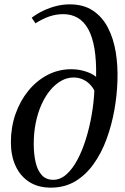

<svg xmlns="http://www.w3.org/2000/svg" viewBox="-20 -851 574 882"><path d="M213.5 11Q155 11 114 -15.5Q73 -42 51.5 -89Q30 -136 30 -197.5Q30 -266 51 -326.5Q72 -387 109.8 -433.5Q147.5 -480 198 -506.5Q248.5 -533 307.5 -533Q341 -533 372 -523.2Q403 -513.5 421.5 -498Q423 -573.5 413.8 -628.2Q404.5 -683 385 -717.8Q365.5 -752.5 336.8 -769.2Q308 -786 270.5 -786Q238.5 -786 207.8 -775.8Q177 -765.5 143 -744L125.5 -769.5Q150.5 -788.5 179.8 -802.2Q209 -816 239.2 -823.5Q269.5 -831 300 -831Q364 -831 407 -802.2Q450 -773.5 475.8 -723.8Q501.5 -674 511.8 -611Q522 -548 519.5 -479Q517.5 -412.5 505 -343.5Q492.5 -274.5 469.2 -211.2Q446 -148 410.2 -97.8Q374.5 -47.5 325.8 -18.2Q277 11 213.5 11ZM224.5 -25Q257 -25 285 -49.8Q313 -74.5 335.5 -116.8Q358 -159 374.5 -212Q391 -265 401 -322.5Q411 -380 413.5 -434.5Q406.5 -449.5 393 -463.5Q379.5 -477.5 360.5 -486.2Q341.5 -495 318 -495Q288 -495 260.8 -479.5Q233.5 -464 210.5 -436.2Q187.5 -408.5 170.5 -370.5Q153.5 -332.5 144.2 -286.8Q135 -241 135 -190.5Q135 -144 143.5 -106.2Q152 -68.5 171.8 -46.8Q191.5 -25 224.5 -25Z"/></svg>

Font: Merriweather 96pt
Style: Italic
Weight: 400
Italic angle: -7.8°
Version: Version 2.101